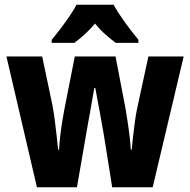

<svg xmlns="http://www.w3.org/2000/svg" viewBox="-20 -786 798 806"><path d="M416 -219Q413 -235 408.5 -261.5Q404 -288 398.5 -317.5Q393 -347 388 -373.5Q383 -400 380 -417H376Q373 -399 368 -371.5Q363 -344 358 -314.5Q353 -285 348 -259.5Q343 -234 341 -219L303 0H135L7 -549H157L200 -345Q205 -319 209.5 -285.5Q214 -252 217.5 -218.5Q221 -185 224 -158H228Q229 -181 232.5 -212Q236 -243 241 -274.5Q246 -306 251 -331L294 -549H465L507 -330Q511 -305 516 -273Q521 -241 524.5 -210Q528 -179 529 -158H533Q535 -181 538.5 -212.5Q542 -244 546.5 -277Q551 -310 557 -337L603 -549H751L621 0H451ZM457 -766Q475 -733 503.5 -693.5Q532 -654 561 -619V-606H466Q447 -620 423.5 -640.5Q400 -661 379 -687Q356 -660 333 -639.5Q310 -619 292 -606H197V-619Q213 -638 233.5 -665Q254 -692 272.5 -719Q291 -746 301 -766Z"/></svg>

Font: Noto Sans Gujarati UI Condensed ExtraBold
Style: Regular
Weight: 800
Width: 3
Designer: Jelle Bosma - Monotype Design Team, Universal Thirst
Foundry: Monotype Imaging Inc.
Version: Version 2.106; ttfautohint (v1.8.4.7-5d5b)